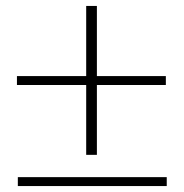

<svg xmlns="http://www.w3.org/2000/svg" viewBox="-20 -626 619 646"><path d="M541 -30V0H40V-30ZM306 -606V-370H538V-340H306V-105H270V-340H37V-370H270V-606Z"/></svg>

Font: Playfair Display
Style: Bold
Weight: 700
Designer: Claus Eggers Sørensen
Foundry: Claus Eggers Sørensen
Version: Version 1.203